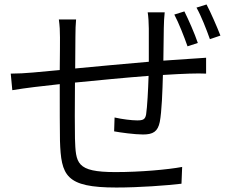

<svg xmlns="http://www.w3.org/2000/svg" viewBox="-20 -809 1040 858"><path d="M716 -754H640C643 -737 645 -703 645 -681V-533C535 -524 415 -512 316 -503C316 -559 317 -610 317 -645C317 -674 318 -701 320 -722H243C247 -692 248 -671 248 -642C248 -626 248 -567 247 -496C196 -491 154 -487 128 -485C95 -482 59 -480 28 -480L35 -406C63 -411 102 -416 133 -420C160 -423 200 -428 247 -433C247 -331 247 -223 248 -180C253 -24 273 29 500 29C602 29 724 20 791 12L794 -63C730 -51 607 -40 496 -40C319 -40 319 -80 315 -190C314 -228 314 -335 315 -440C417 -450 539 -462 644 -470C642 -405 638 -332 633 -298C629 -275 619 -271 593 -271C569 -271 527 -276 492 -284L490 -222C516 -217 582 -208 619 -208C664 -208 685 -221 694 -264C703 -311 706 -402 708 -474C754 -477 795 -479 826 -480C851 -481 887 -481 901 -480V-551C879 -549 852 -548 827 -546C792 -544 753 -541 710 -538C711 -584 711 -637 712 -684C712 -705 714 -737 716 -754ZM804 -758 759 -744C779 -706 803 -645 818 -602L864 -617C850 -659 822 -722 804 -758ZM903 -789 858 -775C879 -738 902 -679 918 -634L965 -650C949 -691 922 -753 903 -789Z"/></svg>

Font: Source Han Sans JP Normal
Style: Regular
Weight: 350
Designer: Ryoko NISHIZUKA 西塚涼子 (kana, bopomofo & ideographs); Paul D. Hunt (Latin, Greek & Cyrillic); Sandoll Communications 산돌커뮤니
Foundry: Adobe
Version: Version 2.002;hotconv 1.0.116;makeotfexe 2.5.65601